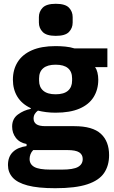

<svg xmlns="http://www.w3.org/2000/svg" viewBox="-20 -780 602 1012"><path d="M555 38Q555 93 528.5 132Q502 171 440 191.5Q378 212 271 212Q180 212 125.5 197.5Q71 183 46.5 155.5Q22 128 22 90Q22 46 48 21Q74 -4 120 -10V-21Q83 -28 63.5 -53.5Q44 -79 44 -113Q44 -154 74.5 -176.5Q105 -199 142 -206V-210Q95 -232 71.5 -270.5Q48 -309 48 -360Q48 -413 73 -453Q98 -493 148 -515Q198 -537 273 -537Q298 -537 324 -534.5Q350 -532 372 -525H546V-426H482V-424Q489 -416 493.5 -398Q498 -380 498 -360Q498 -308 473.5 -268.5Q449 -229 399 -207.5Q349 -186 273 -186Q247 -186 223.5 -189Q200 -192 180 -197Q170 -190 163.5 -179.5Q157 -169 157 -155Q157 -136 171.5 -125.5Q186 -115 220 -115H372Q468 -115 511.5 -75Q555 -35 555 38ZM273 -283Q317 -283 338.5 -302Q360 -321 360 -355V-367Q360 -402 338.5 -420.5Q317 -439 273 -439Q230 -439 208 -420.5Q186 -402 186 -367V-355Q186 -321 208 -302Q230 -283 273 -283ZM416 58Q416 35 397.5 23Q379 11 335 11H155Q145 21 140.5 33.5Q136 46 136 58Q136 86 161 100Q186 114 246 114H306Q366 114 391 100Q416 86 416 58ZM274 -591Q225 -591 205 -611.5Q185 -632 185 -661V-690Q185 -719 205 -739.5Q225 -760 274 -760Q324 -760 343.5 -739.5Q363 -719 363 -690V-661Q363 -632 343.5 -611.5Q324 -591 274 -591Z"/></svg>

Font: IBM Plex Sans Var
Style: Regular
Weight: 400
Designer: Mike Abbink, Paul van der Laan, Pieter van Rosmalen
Foundry: Bold Monday
Version: Version 3.000